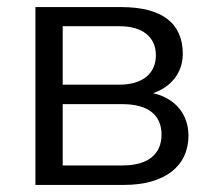

<svg xmlns="http://www.w3.org/2000/svg" viewBox="-20 -522 598 542"><path d="M80 0H330C445 0 512 -53 512 -139C512 -200 474 -245 412 -259C463 -276 496 -317 496 -370C496 -456 438 -502 322 -502H80ZM326 -55H157V-228H326C397 -228 436 -198 436 -142C436 -86 397 -55 326 -55ZM317 -283H157V-448H317C382 -448 420 -418 420 -366C420 -314 382 -283 317 -283Z"/></svg>

Font: Poppy and Pepper
Style: Regular
Weight: 400
Designer: Thy Ha
Foundry: Thy Ha
Version: Version 0.001;Glyphs 3.2 (3227)